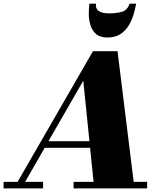

<svg xmlns="http://www.w3.org/2000/svg" viewBox="-70 -1050 910 1070"><path d="M465 -1029.5Q457.5 -975.5 538.5 -975.5Q578.5 -975.5 609.2 -984.2Q640 -993 652 -1029.5H688.5Q685 -1006.5 676 -974.8Q667 -943 649.8 -912.2Q632.5 -881.5 603 -861.2Q573.5 -841 528.5 -841Q487 -841 464.5 -861.2Q442 -881.5 433.2 -912.2Q424.5 -943 424.8 -974.8Q425 -1006.5 428.5 -1029.5ZM-50 -36.5H28L448 -764.5H585L675 -36.5H750V0H340V-36.5H451.5L432 -226.5H179.5V-227L70 -36.5H170V0H-50ZM394 -600 200 -263H428.5Z"/></svg>

Font: Bodoni* 06pt Fatface
Style: Italic
Weight: 900
Italic angle: -13°
Version: Version 2.3